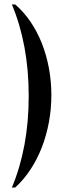

<svg xmlns="http://www.w3.org/2000/svg" viewBox="-20 -785 283 856"><path d="M48 51H33Q70 -37 89 -139.5Q108 -242 108 -357Q108 -472 89 -574.5Q70 -677 33 -765H48Q86 -732 116 -688Q146 -644 166.5 -592Q187 -540 198 -481.5Q209 -423 209 -361Q209 -299 198 -240Q187 -181 166.5 -128Q146 -75 116 -29.5Q86 16 48 51Z"/></svg>

Font: Moniqa ExtBd Cond Paragraph
Style: Regular
Weight: 800
Width: 3
Designer: Rajesh Rajput
Foundry: Rajesh Rajput
Version: Version 1.000